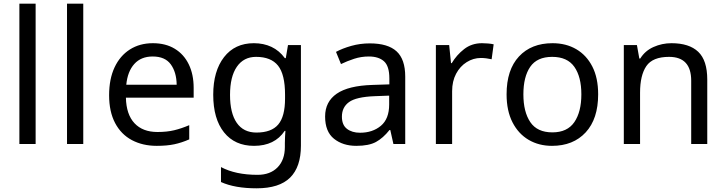

<svg xmlns="http://www.w3.org/2000/svg" viewBox="-20 -780 3932 1040"><path d="M173 0H85V-760H173Z M431 0H343V-760H431Z M808 -546Q877 -546 926.5 -516Q976 -486 1002.5 -431.5Q1029 -377 1029 -304V-251H662Q664 -160 708.5 -112.5Q753 -65 833 -65Q884 -65 923.5 -74.5Q963 -84 1005 -102V-25Q964 -7 924 1.5Q884 10 829 10Q753 10 694.5 -21Q636 -52 603.5 -113.5Q571 -175 571 -264Q571 -352 600.5 -415Q630 -478 683.5 -512Q737 -546 808 -546ZM807 -474Q744 -474 707.5 -433.5Q671 -393 664 -321H937Q936 -389 905 -431.5Q874 -474 807 -474Z M1355 -546Q1408 -546 1450.5 -526Q1493 -506 1523 -465H1528L1540 -536H1610V9Q1610 124 1551.5 182Q1493 240 1370 240Q1252 240 1177 206V125Q1256 167 1375 167Q1444 167 1483.5 126.5Q1523 86 1523 16V-5Q1523 -17 1524 -39.5Q1525 -62 1526 -71H1522Q1468 10 1356 10Q1252 10 1193.5 -63Q1135 -136 1135 -267Q1135 -395 1193.5 -470.5Q1252 -546 1355 -546ZM1367 -472Q1300 -472 1263 -418.5Q1226 -365 1226 -266Q1226 -167 1262.5 -114.5Q1299 -62 1369 -62Q1450 -62 1487 -105.5Q1524 -149 1524 -246V-267Q1524 -377 1486 -424.5Q1448 -472 1367 -472Z M1983 -545Q2081 -545 2128 -502Q2175 -459 2175 -365V0H2111L2094 -76H2090Q2055 -32 2016.5 -11Q1978 10 1910 10Q1837 10 1789 -28.5Q1741 -67 1741 -149Q1741 -229 1804 -272.5Q1867 -316 1998 -320L2089 -323V-355Q2089 -422 2060 -448Q2031 -474 1978 -474Q1936 -474 1898 -461.5Q1860 -449 1827 -433L1800 -499Q1835 -518 1883 -531.5Q1931 -545 1983 -545ZM2009 -259Q1909 -255 1870.5 -227Q1832 -199 1832 -148Q1832 -103 1859.5 -82Q1887 -61 1930 -61Q1998 -61 2043 -98.5Q2088 -136 2088 -214V-262Z M2591 -546Q2606 -546 2623.5 -544.5Q2641 -543 2654 -540L2643 -459Q2630 -462 2614.5 -464Q2599 -466 2585 -466Q2544 -466 2508 -443.5Q2472 -421 2450.5 -380.5Q2429 -340 2429 -286V0H2341V-536H2413L2423 -438H2427Q2453 -482 2494 -514Q2535 -546 2591 -546Z M3220 -269Q3220 -136 3152.5 -63Q3085 10 2970 10Q2899 10 2843.5 -22.5Q2788 -55 2756 -117.5Q2724 -180 2724 -269Q2724 -402 2791 -474Q2858 -546 2973 -546Q3046 -546 3101.5 -513.5Q3157 -481 3188.5 -419.5Q3220 -358 3220 -269ZM2815 -269Q2815 -174 2852.5 -118.5Q2890 -63 2972 -63Q3053 -63 3091 -118.5Q3129 -174 3129 -269Q3129 -364 3091 -418Q3053 -472 2971 -472Q2889 -472 2852 -418Q2815 -364 2815 -269Z M3617 -546Q3713 -546 3762 -499.5Q3811 -453 3811 -349V0H3724V-343Q3724 -472 3604 -472Q3515 -472 3481 -422Q3447 -372 3447 -278V0H3359V-536H3430L3443 -463H3448Q3474 -505 3520 -525.5Q3566 -546 3617 -546Z"/></svg>

Font: Noto Sans Nushu
Style: Regular
Weight: 400
Designer: Lisa Huang
Foundry: Lisa Huang
Version: Version 1.003; ttfautohint (v1.8.4.7-5d5b)